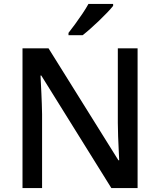

<svg xmlns="http://www.w3.org/2000/svg" viewBox="-20 -961 818 981"><path d="M683 0H549L191 -575H187Q189 -535 191.5 -483.5Q194 -432 195 -378V0H95V-714H228L585 -142H589Q588 -163 586.5 -195.5Q585 -228 583.5 -264Q582 -300 582 -333V-714H683ZM558 -931Q547 -917 528 -897Q509 -877 486.5 -855.5Q464 -834 442 -814.5Q420 -795 402 -781H330V-793Q345 -812 364 -838Q383 -864 401.5 -891.5Q420 -919 432 -941H558Z"/></svg>

Font: Noto Sans Nag Mundari Medium
Style: Regular
Weight: 500
Version: Version 1.000